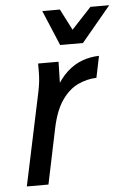

<svg xmlns="http://www.w3.org/2000/svg" viewBox="-53 -775 549 814"><g transform="rotate(-5 221.5 -367.5)"><path d="M28 0 111 -392Q116 -415 118.5 -436.5Q121 -458 121 -482V-515H208L205 -387L189 -398Q215 -445 245 -472Q275 -499 309 -511.5Q343 -524 381 -525L362 -433Q322 -432 283.5 -414Q245 -396 215 -353.5Q185 -311 169 -235L120 0ZM158 -735H233L279 -645L363 -735H443L318 -585H221Z"/></g></svg>

Font: Radio Canada
Style: Italic
Weight: 400
Italic angle: -12°
Designer: Charles Daoud, Etienne Aubert Bonn, Alexandre Saumier Demers, Jacques Le Bailly
Foundry: Radio-Canada
Version: Version 2.104;gftools[0.9.28.dev5+ged2979d]